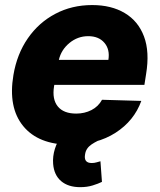

<svg xmlns="http://www.w3.org/2000/svg" viewBox="-20 -573 643 774"><path d="M263.1 10.3Q134.9 10.3 73.5 -64.8Q12.1 -139.9 34.1 -270.6Q48.3 -355.1 92.2 -418.5Q136 -481.9 202.8 -517.2Q269.5 -552.6 351.6 -552.6Q429 -552.6 483.1 -520.2Q537.3 -487.9 560.5 -426Q583.8 -364 568.9 -274.1L562.1 -230.8H198.9L197.8 -224.4Q189.6 -172.6 213.1 -143.8Q236.5 -115.1 287.3 -115.1Q321 -115.1 348.7 -129.3Q376.4 -143.5 391.3 -170.8L549.7 -166.2Q520.6 -85.9 445.8 -37.8Q371.1 10.3 263.1 10.3ZM217.3 -331.7H416.9Q423.7 -373.6 400.9 -400.4Q378.2 -427.2 335.6 -427.2Q293.3 -427.2 259.9 -399.7Q226.6 -372.2 217.3 -331.7ZM303.3 181.5Q255 181.5 226.4 157.1Q197.8 132.8 194.2 87.7Q191.8 57.9 201.2 27.3Q210.6 -3.2 230.1 -27.7Q249.6 -52.2 277.3 -63.9L406.6 -19.2Q371.4 -6 349.1 9.2Q326.7 24.5 323.2 47.9Q316.1 84.2 349.8 84.2Q360.4 84.2 369.1 81.5Q377.8 78.8 384.9 77.1L391 160.2Q376.1 167.6 353.7 174.5Q331.3 181.5 303.3 181.5Z"/></svg>

Font: Inter UI Extra Bold
Style: Italic
Weight: 800
Italic angle: 9.39999°
Designer: Rasmus Andersson
Foundry: rsms
Version: 3.2;8d6f07862